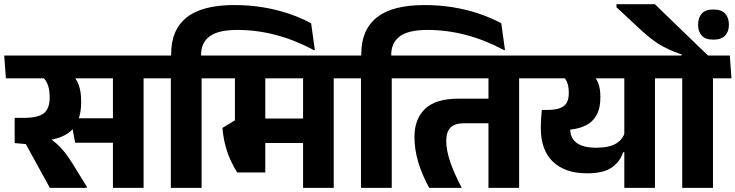

<svg xmlns="http://www.w3.org/2000/svg" viewBox="-44 -910 3562 930"><path d="M651.5 -568H503V0H651.5ZM472 -530.5H741L733.5 -641H464.5ZM690 -530.5 682.5 -641H-23.5L-15.5 -530.5ZM298 -337 320 -218.5H535V-337ZM376.5 0V-5.5L308 -116.5Q288.5 -148 270.5 -171Q252.5 -194 232 -212.5Q211.5 -231 184 -248.5V-309.5L27 -339V-217L81 -212L197.5 0ZM298 -555.5H139Q171 -535 183.8 -508.2Q196.5 -481.5 196.5 -443V-436.5Q196.5 -384.5 168.8 -361.8Q141 -339 69.5 -339H27L101 -223.5L141.5 -226Q253 -231.5 301 -277.2Q349 -323 349 -413.5V-421.5Q349 -466.5 337.2 -499Q325.5 -531.5 298 -555.5Z M932.5 0V-568H783.5V0ZM1022 -530.5 1014 -641H694L702 -530.5ZM1090 -885.5Q935.5 -885.5 860.2 -825.5Q785 -765.5 785 -648.5V-618.5H930V-644Q930 -703.5 971.8 -734.2Q1013.5 -765 1106 -765Q1199 -765 1291 -741Q1383 -717 1477 -667L1481 -668L1463 -797.5Q1411 -825 1352 -844.8Q1293 -864.5 1227.5 -875Q1162 -885.5 1090 -885.5Z M1572.5 -568H1424V0H1572.5ZM1393 -530.5H1662L1654.5 -641H1385.5ZM1597.5 -530.5 1589.5 -641H974.5L982.5 -530.5ZM1482.5 -336H1139.5V-217.5H1482.5ZM1241 -570H1094V-267H1241ZM1105 -74.5H1241V-327.5H1094.5L1033.5 -290.5Q1037 -248 1046.5 -210Q1056 -172 1071 -138.2Q1086 -104.5 1105 -74.5Z M1853.5 0V-568H1704.5V0ZM1943 -530.5 1935 -641H1615L1623 -530.5ZM2011 -885.5Q1856.5 -885.5 1781.2 -825.5Q1706 -765.5 1706 -648.5V-618.5H1851V-644Q1851 -703.5 1892.8 -734.2Q1934.5 -765 2027 -765Q2120 -765 2212 -741Q2304 -717 2398 -667L2402 -668L2384 -797.5Q2332 -825 2273 -844.8Q2214 -864.5 2148.5 -875Q2083 -885.5 2011 -885.5Z M2470.5 -568H2322V0H2470.5ZM2291 -530.5H2560L2552.5 -641H2283.5ZM1902 -530.5H2511.5L2504 -641H1894.5ZM2035 0H2192.5Q2156 -69.5 2136.8 -125.5Q2117.5 -181.5 2117.5 -228Q2117.5 -270.5 2138 -291.8Q2158.5 -313 2204.5 -313H2381V-432H2176.5Q2065.5 -432 2014.5 -382.5Q1963.5 -333 1963.5 -247Q1963.5 -186 1982 -124.2Q2000.5 -62.5 2035 0Z M3128.5 -568H2980V0H3128.5ZM2949 -530.5H3218L3210.5 -641H2941ZM2513 -641 2520.5 -530.5H3169.5L3161.5 -641ZM2824 -551.5H2669Q2692.5 -535.5 2701.8 -514Q2711 -492.5 2711 -462.5V-458Q2711 -430.5 2701.2 -412.8Q2691.5 -395 2668.2 -386.2Q2645 -377.5 2604.5 -377.5H2580.5L2627.5 -278L2678 -279.5Q2776.5 -281.5 2820.2 -320.5Q2864 -359.5 2864 -435.5V-442.5Q2864 -479 2854.5 -505.2Q2845 -531.5 2824 -551.5ZM2575.5 -296.5V-289.5Q2575.5 -183 2634.2 -126.8Q2693 -70.5 2799.5 -70.5Q2879.5 -70.5 2919.8 -99Q2960 -127.5 2974 -172.5H2989L2983.5 -272Q2974.5 -236.5 2941.5 -215.5Q2908.5 -194.5 2842.5 -194.5Q2799 -194.5 2771.2 -205.8Q2743.5 -217 2730.8 -237Q2718 -257 2718 -283.5V-344L2580.5 -377.5Q2578 -352.5 2576.8 -333.5Q2575.5 -314.5 2575.5 -296.5Z M3409.5 0V-568H3260.5V0ZM3499 -530.5 3491 -641H3171L3179 -530.5ZM2942 -889.5V-875L3042.5 -781.5Q3070.5 -755 3094.5 -735Q3118.5 -715 3142.5 -699.5Q3166.5 -684 3194.5 -671.2Q3222.5 -658.5 3257.5 -646V-618H3392.5V-634.5Q3377 -649 3351 -674.2Q3325 -699.5 3293 -730.2Q3261 -761 3229.2 -791.8Q3197.5 -822.5 3170.8 -848.2Q3144 -874 3128.5 -889.5ZM3411 -718Q3450.5 -718 3468.5 -737.8Q3486.5 -757.5 3486.5 -788.5V-792.5Q3486.5 -823.5 3468.8 -843.8Q3451 -864 3411 -864Q3372.5 -864 3355 -843.8Q3337.5 -823.5 3337.5 -792.5V-788.5Q3337.5 -757.5 3355 -737.8Q3372.5 -718 3411 -718Z"/></svg>

Font: Anek Devanagari
Style: Bold
Weight: 700
Designer: Kailash Malviya (Devanagari) & Yesha Goshar (Latin)
Foundry: Ek Type
Version: Version 1.003